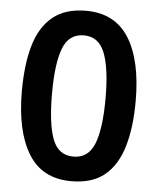

<svg xmlns="http://www.w3.org/2000/svg" viewBox="-53 -770 677 825"><g transform="rotate(5 286.0 -357.5)"><path d="M531 -357Q531 -243 506.5 -160.5Q482 -78 428.5 -34Q375 10 285 10Q159 10 99.5 -87.5Q40 -185 40 -357Q40 -473 64 -555Q88 -637 142 -681Q196 -725 285 -725Q410 -725 470.5 -628.5Q531 -532 531 -357ZM170 -358Q170 -227 195 -161.5Q220 -96 285 -96Q349 -96 375 -161Q401 -226 401 -358Q401 -487 375 -553Q349 -619 285 -619Q220 -619 195 -553Q170 -487 170 -358Z"/></g></svg>

Font: Noto Sans Kawi SemiBold
Style: Regular
Weight: 600
Designer: Fadhl Haqq
Version: Version 1.000